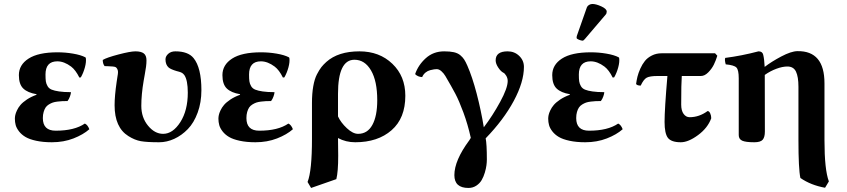

<svg xmlns="http://www.w3.org/2000/svg" viewBox="-20 -700 4228 958"><path d="M266.1 -394C288.6 -394 311.5 -385.3 335 -367.7C349.9 -356.3 363.6 -338.1 376 -313L383.3 -314C391.8 -328.6 398.5 -345.2 403.6 -363.8C408.6 -382.3 410.2 -398.1 408.2 -411.1L405.8 -414.1C390.8 -421.9 370.4 -428 344.7 -432.4C319 -436.8 293.1 -439 267.1 -439C203 -439 154.8 -428.5 122.6 -407.7C90.3 -386.9 74.2 -359.4 74.2 -325.2C74.2 -294.6 81.5 -272.3 96.2 -258.3C110.8 -244.3 132.8 -234.9 162.1 -230V-227.1C143.9 -220.5 127.8 -212.6 114 -203.4C100.2 -194.1 89.6 -185.1 82.3 -176.5C75 -167.9 69.1 -158.9 64.7 -149.4C60.3 -140 57.5 -132.1 56.2 -125.7C54.9 -119.4 54.2 -113.4 54.2 -107.9C54.2 -96.5 55.6 -85.8 58.3 -75.7C61.1 -65.6 66.7 -55.2 75 -44.4C83.3 -33.7 94 -24.4 107.2 -16.6C120.4 -8.8 138.2 -2.4 160.6 2.4C183.1 7.3 209.1 9.8 238.8 9.8C278.2 9.8 314.1 3.4 346.7 -9.3C379.2 -22 405.6 -37.3 425.8 -55.2C420.2 -69.8 412.8 -79.3 403.3 -83.5C368.8 -59.7 320.3 -47.9 257.8 -47.9C215.2 -47.9 193.8 -68.8 193.8 -110.8C193.8 -122.2 195.1 -132.4 197.8 -141.4C200.4 -150.3 203.6 -157.7 207.5 -163.6C211.4 -169.4 216.8 -174.5 223.6 -178.7C230.5 -182.9 237 -186.1 243.2 -188.2C249.3 -190.3 257.2 -192 266.6 -193.1C276 -194.3 284.2 -195 291 -195.3C297.9 -195.6 306.5 -195.8 316.9 -195.8C321.8 -202 325.8 -209.6 329.1 -218.8C332.4 -227.9 334 -235 334 -240.2C310.2 -240.2 290.6 -241.4 275.1 -243.7C259.7 -245.9 247.3 -248.9 238 -252.7C228.8 -256.4 221.8 -262.3 217.3 -270.3C212.7 -278.2 209.9 -286.2 208.7 -294.2C207.6 -302.2 207 -313.5 207 -328.1C207 -372.1 226.7 -394 266.1 -394Z M984.9 -250C984.9 -324.9 971.8 -378.3 945.8 -410.2C927.6 -432.6 897.3 -443.8 855 -443.8C840.3 -443.8 828.5 -439.7 819.3 -431.4C810.2 -423.1 805.7 -413.9 805.7 -403.8C805.7 -385.9 811 -372.2 821.8 -362.8C828.9 -356.9 842.3 -351.1 861.8 -345.2C862.1 -345.2 864 -344.7 867.4 -343.8C870.8 -342.8 873.2 -342.1 874.5 -341.8C875.8 -341.5 878 -340.7 881.1 -339.6C884.2 -338.5 886.6 -337.3 888.4 -336.2C890.2 -335 892.2 -333.5 894.3 -331.5C896.4 -329.6 898.3 -327.5 899.9 -325.2C911.3 -308.3 917 -279.1 917 -237.8C917 -178.5 904.6 -129.6 879.9 -90.8C854.8 -51.8 826.2 -32.2 793.9 -32.2C766 -32.2 740.8 -45.8 718.5 -73C696.2 -100.2 685.1 -133.1 685.1 -171.9C685.1 -209.6 689 -251.3 696.8 -296.9C697.8 -303.7 699.6 -314.3 702.4 -328.6C705.2 -342.9 707.3 -355.8 708.7 -367.2C710.2 -378.6 710.9 -389.2 710.9 -398.9C710.9 -415.2 706.4 -426.8 697.3 -433.6C688.2 -440.4 674.3 -443.8 655.8 -443.8C638.8 -443.8 610.6 -438.6 571 -428.2C531.5 -417.8 505.4 -408.7 492.7 -400.9C492.7 -387.9 495.8 -377.6 502 -370.1C503.9 -370.1 509.4 -370 518.6 -369.6C527.7 -369.3 535.6 -368.8 542.5 -368.2C549.3 -367.5 554 -366.5 556.6 -365.2C559.9 -363.6 562.7 -360.4 565.2 -355.7C567.6 -351 568.8 -346 568.8 -340.8C568.8 -335.3 567.9 -327.3 565.9 -316.9C564 -306.5 562.7 -297.9 562 -291C555.2 -244.5 551.8 -205.7 551.8 -174.8C551.8 -100.9 574.7 -49.6 620.6 -21C641.8 -7.6 662.4 0.8 682.6 4.4C703.1 8 733.6 9.8 773.9 9.8C799.6 9.8 824.9 4.1 849.6 -7.3C874.3 -18.7 896.9 -34.9 917.2 -55.9C937.6 -76.9 953.9 -104.3 966.3 -138.2C978.7 -172 984.9 -209.3 984.9 -250Z M1281.7 -394C1304.2 -394 1327.1 -385.3 1350.6 -367.7C1365.6 -356.3 1379.2 -338.1 1391.6 -313L1398.9 -314C1407.4 -328.6 1414.1 -345.2 1419.2 -363.8C1424.2 -382.3 1425.8 -398.1 1423.8 -411.1L1421.4 -414.1C1406.4 -421.9 1386.1 -428 1360.4 -432.4C1334.6 -436.8 1308.8 -439 1282.7 -439C1218.6 -439 1170.4 -428.5 1138.2 -407.7C1106 -386.9 1089.8 -359.4 1089.8 -325.2C1089.8 -294.6 1097.2 -272.3 1111.8 -258.3C1126.5 -244.3 1148.4 -234.9 1177.7 -230V-227.1C1159.5 -220.5 1143.5 -212.6 1129.6 -203.4C1115.8 -194.1 1105.2 -185.1 1097.9 -176.5C1090.6 -167.9 1084.7 -158.9 1080.3 -149.4C1075.9 -140 1073.1 -132.1 1071.8 -125.7C1070.5 -119.4 1069.8 -113.4 1069.8 -107.9C1069.8 -96.5 1071.2 -85.8 1074 -75.7C1076.7 -65.6 1082.3 -55.2 1090.6 -44.4C1098.9 -33.7 1109.6 -24.4 1122.8 -16.6C1136 -8.8 1153.8 -2.4 1176.3 2.4C1198.7 7.3 1224.8 9.8 1254.4 9.8C1293.8 9.8 1329.8 3.4 1362.3 -9.3C1394.9 -22 1421.2 -37.3 1441.4 -55.2C1435.9 -69.8 1428.4 -79.3 1418.9 -83.5C1384.4 -59.7 1335.9 -47.9 1273.4 -47.9C1230.8 -47.9 1209.5 -68.8 1209.5 -110.8C1209.5 -122.2 1210.8 -132.4 1213.4 -141.4C1216 -150.3 1219.2 -157.7 1223.1 -163.6C1227.1 -169.4 1232.4 -174.5 1239.3 -178.7C1246.1 -182.9 1252.6 -186.1 1258.8 -188.2C1265 -190.3 1272.8 -192 1282.2 -193.1C1291.7 -194.3 1299.8 -195 1306.6 -195.3C1313.5 -195.6 1322.1 -195.8 1332.5 -195.8C1337.4 -202 1341.5 -209.6 1344.7 -218.8C1348 -227.9 1349.6 -235 1349.6 -240.2C1325.8 -240.2 1306.2 -241.4 1290.8 -243.7C1275.3 -245.9 1262.9 -248.9 1253.7 -252.7C1244.4 -256.4 1237.5 -262.3 1232.9 -270.3C1228.4 -278.2 1225.5 -286.2 1224.4 -294.2C1223.2 -302.2 1222.7 -313.5 1222.7 -328.1C1222.7 -372.1 1242.4 -394 1281.7 -394Z M1862.3 -200.2C1862.3 -147.5 1854.2 -106.3 1837.9 -76.7C1821.6 -47 1797.9 -32.2 1766.6 -32.2C1749.3 -32.2 1730.7 -41.6 1710.7 -60.3C1690.7 -79 1675.9 -98.6 1666.5 -119.1V-231.9C1666.5 -345.2 1693.8 -401.9 1748.5 -401.9C1783 -401.9 1810.6 -384.1 1831.3 -348.6C1852 -313.2 1862.3 -263.7 1862.3 -200.2ZM1658.2 193.8C1664.4 169.4 1667.5 130.5 1667.5 77.1C1667.5 67.4 1667.3 52.5 1667 32.5C1666.7 12.5 1666.5 -2.1 1666.5 -11.2C1692.5 2.8 1721.2 9.8 1752.4 9.8C1827.6 9.8 1888.1 -10.3 1933.8 -50.3C1979.6 -90.3 2002.4 -147.6 2002.4 -222.2C2002.4 -287.3 1980.9 -340.5 1937.7 -381.8C1894.6 -423.2 1839.8 -443.8 1773.4 -443.8C1702.8 -443.8 1647.8 -426.3 1608.4 -391.1C1598.6 -382.3 1590.3 -373.6 1583.5 -365C1576.7 -356.4 1569.3 -344.3 1561.3 -328.9C1553.3 -313.4 1547.2 -293.6 1543 -269.5C1538.7 -245.4 1536.6 -217.6 1536.6 -186V-6.8C1536.6 99.6 1529.3 171.2 1514.6 208L1532.2 237.8Z M2594.2 -366.2C2594.2 -387.7 2586.3 -406 2570.6 -421.1C2554.8 -436.3 2535.6 -443.8 2513.2 -443.8C2473.1 -443.8 2453.1 -428.9 2453.1 -398.9C2453.1 -387.9 2457.4 -375.8 2466.1 -362.8C2474.7 -349.8 2483.4 -341.1 2492.2 -336.9C2496.4 -335 2501 -330 2505.9 -322C2510.7 -314 2513.2 -305.3 2513.2 -295.9C2513.2 -272.5 2500.7 -237.7 2475.6 -191.7C2450.5 -145.6 2423.3 -103.4 2394 -64.9C2384.9 -120.9 2373 -176.9 2358.4 -232.9C2343.8 -288.6 2328.3 -335 2312 -372.1C2306.2 -385.4 2300.8 -395.8 2295.9 -403.3C2291.3 -410.5 2284.9 -417.6 2276.6 -424.6C2268.3 -431.6 2257.6 -436.5 2244.6 -439.5C2231.6 -442.4 2215.5 -443.8 2196.3 -443.8C2160.2 -443.8 2129.5 -432.4 2104.2 -409.4C2079 -386.5 2061.4 -360 2051.3 -330.1C2060.1 -321 2071.8 -316.1 2086.4 -315.4C2090.3 -324.5 2095.9 -332 2103 -337.9C2110.2 -343.8 2118 -347.7 2126.5 -349.9C2134.9 -352 2141.4 -353.4 2146 -354C2150.6 -354.7 2154.9 -355 2159.2 -355C2167 -355 2174.8 -351.5 2182.6 -344.5C2190.4 -337.5 2196.9 -329.6 2202.1 -320.8C2223.3 -284.7 2240 -255 2252.2 -231.9C2264.4 -208.8 2277.8 -177.7 2292.2 -138.7C2306.7 -99.6 2319 -57.5 2329.1 -12.2L2322.3 -1C2272.1 66.7 2247.1 125 2247.1 173.8C2247.1 216.5 2270.5 237.8 2317.4 237.8C2332 237.8 2345.1 234 2356.7 226.3C2368.2 218.7 2377.2 209.3 2383.5 198.2C2389.9 187.2 2395.1 174.7 2399.2 160.9C2403.2 147.1 2405.9 134.9 2407.2 124.5C2408.5 114.1 2409.2 104.7 2409.2 96.2C2409.2 44.8 2407.2 9.4 2403.3 -9.8C2462.9 -71.3 2509.6 -133.5 2543.5 -196.5C2577.3 -259.5 2594.2 -316.1 2594.2 -366.2Z M2936 -680.2C2930.2 -680.2 2924.6 -678.6 2919.2 -675.5C2913.8 -672.4 2910.2 -668.3 2908.2 -663.1L2857.9 -520C2857.3 -518.1 2856.9 -515.1 2856.9 -511.2C2856.9 -508 2860.8 -504.8 2868.7 -501.7C2876.5 -498.6 2882.6 -497.1 2887.2 -497.1C2889.8 -497.1 2893.4 -499.7 2897.9 -504.9L3002 -627C3005.5 -630.9 3007.3 -635.9 3007.3 -642.1C3007.3 -651.2 2998.5 -659.8 2980.7 -668C2963 -676.1 2948.1 -680.2 2936 -680.2ZM2927.2 -394C2949.7 -394 2972.7 -385.3 2996.1 -367.7C3011.1 -356.3 3024.7 -338.1 3037.1 -313L3044.4 -314C3052.9 -328.6 3059.7 -345.2 3064.7 -363.8C3069.7 -382.3 3071.3 -398.1 3069.3 -411.1L3066.9 -414.1C3051.9 -421.9 3031.6 -428 3005.9 -432.4C2980.1 -436.8 2954.3 -439 2928.2 -439C2864.1 -439 2815.9 -428.5 2783.7 -407.7C2751.5 -386.9 2735.4 -359.4 2735.4 -325.2C2735.4 -294.6 2742.7 -272.3 2757.3 -258.3C2772 -244.3 2793.9 -234.9 2823.2 -230V-227.1C2805 -220.5 2789 -212.6 2775.1 -203.4C2761.3 -194.1 2750.7 -185.1 2743.4 -176.5C2736.1 -167.9 2730.2 -158.9 2725.8 -149.4C2721.4 -140 2718.6 -132.1 2717.3 -125.7C2716 -119.4 2715.3 -113.4 2715.3 -107.9C2715.3 -96.5 2716.7 -85.8 2719.5 -75.7C2722.2 -65.6 2727.8 -55.2 2736.1 -44.4C2744.4 -33.7 2755.1 -24.4 2768.3 -16.6C2781.5 -8.8 2799.3 -2.4 2821.8 2.4C2844.2 7.3 2870.3 9.8 2899.9 9.8C2939.3 9.8 2975.3 3.4 3007.8 -9.3C3040.4 -22 3066.7 -37.3 3086.9 -55.2C3081.4 -69.8 3073.9 -79.3 3064.5 -83.5C3029.9 -59.7 2981.4 -47.9 2918.9 -47.9C2876.3 -47.9 2855 -68.8 2855 -110.8C2855 -122.2 2856.3 -132.4 2858.9 -141.4C2861.5 -150.3 2864.7 -157.7 2868.7 -163.6C2872.6 -169.4 2877.9 -174.5 2884.8 -178.7C2891.6 -182.9 2898.1 -186.1 2904.3 -188.2C2910.5 -190.3 2918.3 -192 2927.7 -193.1C2937.2 -194.3 2945.3 -195 2952.1 -195.3C2959 -195.6 2967.6 -195.8 2978 -195.8C2982.9 -202 2987 -209.6 2990.2 -218.8C2993.5 -227.9 2995.1 -235 2995.1 -240.2C2971.4 -240.2 2951.7 -241.4 2936.3 -243.7C2920.8 -245.9 2908.4 -248.9 2899.2 -252.7C2889.9 -256.4 2883 -262.3 2878.4 -270.3C2873.9 -278.2 2871 -286.2 2869.9 -294.2C2868.7 -302.2 2868.2 -313.5 2868.2 -328.1C2868.2 -372.1 2887.9 -394 2927.2 -394Z M3310.1 -320.8C3300.6 -210.1 3295.9 -133.8 3295.9 -91.8C3295.9 -53.1 3301.5 -26.4 3312.7 -12C3324 2.5 3345.4 9.8 3377 9.8C3402 9.8 3430.7 -2.1 3462.9 -25.9C3495.1 -49.6 3517.1 -77.6 3528.8 -109.9C3528.8 -118.7 3527.1 -126.8 3523.7 -134.3C3520.3 -141.8 3516 -145.7 3510.7 -146C3482.7 -125.5 3452.8 -115.2 3420.9 -115.2C3408.9 -115.2 3398.8 -120.7 3390.9 -131.6C3382.9 -142.5 3378.9 -158 3378.9 -178.2C3378.9 -249.2 3379.9 -296.7 3381.8 -320.8H3477.1C3489.7 -320.8 3502 -326.8 3513.9 -338.9C3525.8 -350.9 3535.2 -363.9 3542 -377.9C3548.8 -391.9 3554.5 -406.6 3559.1 -421.9L3547.9 -434.1H3280.8C3263.2 -434.1 3247.2 -430.4 3232.7 -423.1C3218.2 -415.8 3206.5 -406.7 3197.8 -395.8C3189 -384.8 3181.3 -372.1 3174.8 -357.4C3168.3 -342.8 3163.6 -329.4 3160.6 -317.4C3157.7 -305.3 3155.4 -293.1 3153.8 -280.8C3157.4 -275.6 3165 -272.9 3176.8 -272.9C3186.5 -293.8 3196.6 -307 3207 -312.5C3217.4 -318 3235.4 -320.8 3260.7 -320.8Z M3796.4 -43.5 3795.9 -321.3V-326.2C3813.8 -338.9 3832.9 -349 3853.3 -356.7C3873.6 -364.3 3892.1 -368.2 3908.7 -368.2C3929.2 -368.2 3943.5 -359.6 3951.7 -342.5C3959.8 -325.4 3963.9 -300.3 3963.9 -267.1V0C3963.9 95.1 3967.1 157.7 3973.6 188C4008.5 212.1 4049.5 228.4 4096.7 236.8L4115.7 205.1C4101.1 166.3 4093.8 98 4093.8 0V-284.2C4093.8 -338.5 4082.5 -379.1 4060.1 -405.8C4037.6 -432.5 4003.9 -445.5 3959 -444.8C3937.8 -444.5 3910.7 -435.5 3877.7 -418C3844.6 -400.4 3817.2 -383.1 3795.4 -366.2C3794.1 -392.3 3791.7 -412.4 3788.1 -426.8C3785.5 -438.2 3777.7 -443.8 3764.6 -443.8C3708 -428.9 3652.7 -418 3598.6 -411.1C3596 -404.6 3596.8 -393.9 3601.1 -378.9C3629.1 -376.3 3646.9 -371 3654.5 -363C3662.2 -355.1 3666 -337.1 3666 -309.1V-25.9C3666 -12.5 3671.8 -3.3 3683.3 2C3694.9 7.2 3715 9.8 3743.7 9.8C3764.5 9.8 3778.5 5.5 3785.6 -2.9C3792.8 -11.4 3796.4 -24.9 3796.4 -43.5Z"/></svg>

Font: Linux Biolinum G
Style: Bold
Weight: 700
Designer: Philipp H. Poll
Foundry: Philipp H. Poll
Version: Version 1.1.0